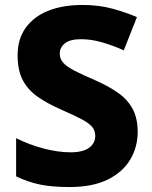

<svg xmlns="http://www.w3.org/2000/svg" viewBox="-20 -744 611 774"><path d="M535 -212Q535 -152 505.5 -101.5Q476 -51 415 -20.5Q354 10 260 10Q190 10 141.5 0Q93 -10 45 -33V-187Q99 -160 157 -145Q215 -130 264 -130Q315 -130 339.5 -148.5Q364 -167 364 -196Q364 -218 350.5 -233.5Q337 -249 307 -264.5Q277 -280 227 -302Q172 -326 132.5 -353.5Q93 -381 72 -420.5Q51 -460 51 -521Q51 -587 84 -632.5Q117 -678 175.5 -701Q234 -724 312 -724Q379 -724 433.5 -709Q488 -694 532 -675L479 -541Q435 -561 391 -573.5Q347 -586 307 -586Q263 -586 242 -569.5Q221 -553 221 -528Q221 -507 234.5 -491.5Q248 -476 279.5 -459.5Q311 -443 365 -420Q419 -396 457 -369Q495 -342 515 -304.5Q535 -267 535 -212Z"/></svg>

Font: Noto Sans Canadian Aboriginal ExtraBold
Style: Regular
Weight: 800
Designer: Monotype Design Team, Typotheque's Kevin King
Foundry: Monotype Imaging Inc.
Version: Version 2.004; ttfautohint (v1.8.4.7-5d5b)